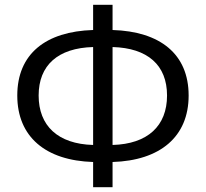

<svg xmlns="http://www.w3.org/2000/svg" viewBox="-20 -767 857 800"><path d="M52 -369C52 -197 170 -98 368 -92V13H449V-92C647 -98 766 -197 766 -369C766 -542 647 -636 449 -642V-747H368V-642C170 -636 52 -542 52 -369ZM449 -571C595 -567 676 -496 676 -369C676 -242 595 -167 449 -163ZM141 -369C141 -495 221 -567 368 -571V-163C221 -167 141 -243 141 -369Z"/></svg>

Font: Kinto Sans
Style: Regular
Weight: 400
Designer: Authors: Ryoko NISHIZUKA  (kana & ideographs); Paul D. Hunt (Latin, Greek & Cyrillic); Wenlong ZHANG  (bopomofo); Sandol
Foundry: Adobe Systems Incorporated, ookami Inc.
Version: Version 0.001